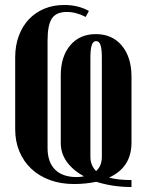

<svg xmlns="http://www.w3.org/2000/svg" viewBox="-20 -729 589 771"><path d="M171 -135Q171 -78 201 -48Q231 -18 288 -18Q304 -18 317 -21Q273 -45 248.5 -79Q224 -113 224 -155V-426Q224 -502 262 -547Q300 -592 365 -592Q431 -592 469.5 -545.5Q508 -499 508 -421V-156Q508 -57 418 -16Q452 -6 508 -6V22Q469 22 433.5 16.5Q398 11 367 1Q347 5 324.5 7.5Q302 10 277 10Q224 10 180.5 -6Q137 -22 106 -51Q75 -80 58 -120.5Q41 -161 41 -210V-499Q41 -546 55.5 -585Q70 -624 96 -651.5Q122 -679 158 -694Q194 -709 238 -709Q294 -709 337 -685L324 -661Q286 -681 248 -681Q206 -681 188.5 -655Q171 -629 171 -566ZM366 -42Q389 -63 389 -99V-498Q389 -533 383.5 -548.5Q378 -564 366 -564Q354 -564 348.5 -548Q343 -532 343 -497V-99Q343 -65 366 -42Z"/></svg>

Font: Moniqa Black Heading
Style: Regular
Weight: 900
Designer: Rajesh Rajput
Foundry: Rajesh Rajput
Version: Version 1.000